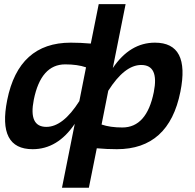

<svg xmlns="http://www.w3.org/2000/svg" viewBox="-20 -718 939 924"><path d="M522.9 -390.6Q605.5 -512.7 725.6 -512.7Q895.5 -512.7 848.1 -276.4Q793 0 542.5 0Q495.1 0 445.8 -4.4L407.7 185.5H278.3L339.8 -122.1Q257.3 0 137.2 0Q-32.7 0 14.6 -236.3Q69.8 -512.7 320.3 -512.7Q367.7 -512.7 417 -508.3L455.1 -698.2H584.5ZM394 -394Q352.5 -408.2 293.9 -408.2Q176.8 -408.2 142.6 -237.8Q116.7 -107.4 203.1 -107.4Q283.2 -107.4 361.8 -231.4ZM501 -281.2 468.8 -118.7Q510.3 -104.5 568.8 -104.5Q686 -104.5 720.2 -274.9Q746.1 -405.3 659.7 -405.3Q579.6 -405.3 501 -281.2Z"/></svg>

Font: Sansation
Style: Bold Italic
Weight: 700
Designer: Bernd Montag
Version: Version 1.301